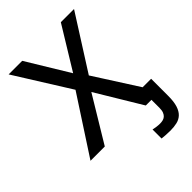

<svg xmlns="http://www.w3.org/2000/svg" viewBox="-240 -740 1030 1030"><g transform="rotate(-45 275.0 -224.5)"><path d="M485.4 -81.1H549.8V48.3Q549.8 92.3 541 119.9Q532.2 147.5 516.1 162.8Q500 178.2 477.1 183.6Q454.1 189 426.3 189Q407.7 189 390.9 187.7Q374 186.5 362.8 185.1V116.7Q373.5 119.1 387.5 121.1Q401.4 123 414.1 123Q424.8 123 435.1 120.6Q445.3 118.2 453.4 111.3Q461.4 104.5 466.3 92.3Q471.2 80.1 471.2 60.5V0H428.2L272.9 -257.8L117.2 0H8.8L221.2 -326.2L25.9 -638.2H128.9L274.9 -397.9L421.9 -638.2H522L326.2 -330.1Z"/></g></svg>

Font: Code New Roman
Style: Regular
Weight: 400
Monospace: yes
Designer: Sam Radian
Foundry: Code New Roman
Version: Version 2.00 November 29, 2014